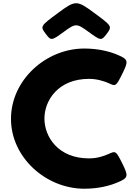

<svg xmlns="http://www.w3.org/2000/svg" viewBox="-20 -1136 851 1171"><path d="M258 -931C224 -975 227 -978 334 -1057C441 -1136 448 -1136 555 -1057C662 -978 665 -975 632 -931C598 -886 595 -887 521 -941C447 -995 442 -995 368 -941C294 -887 291 -886 258 -931ZM523 -170C334 -170 251 -302 251 -413C251 -523 334 -655 523 -655C571 -655 611 -642 640 -630C685 -609 686 -606 725 -684C763 -762 766 -773 696 -802C651 -821 583 -840 494 -840C260 -840 47 -648 47 -411C47 -175 261 15 494 15C583 15 651 -4 696 -23C766 -52 763 -63 725 -141C686 -219 685 -216 640 -196C611 -183 571 -170 523 -170Z"/></svg>

Font: Hussar Print
Style: Bold
Weight: 700
Foundry: Cannot Into Space Fonts
Version: Version 2.00